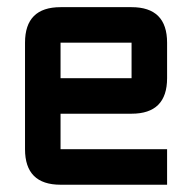

<svg xmlns="http://www.w3.org/2000/svg" viewBox="-20 -508 528 528"><path d="M146.5 -488.3H341.8Q439.5 -488.3 439.5 -390.6V-293Q439.5 -195.3 341.8 -195.3H146.5V-97.7H439.5V0H146.5Q48.8 0 48.8 -97.7V-390.6Q48.8 -488.3 146.5 -488.3ZM341.8 -390.6H146.5V-293H341.8Z"/></svg>

Font: BabelStone Runic Dotted
Style: Regular
Weight: 400
Designer: Andrew West
Foundry: BabelStone
Version: Version 3.003 March 14, 2022